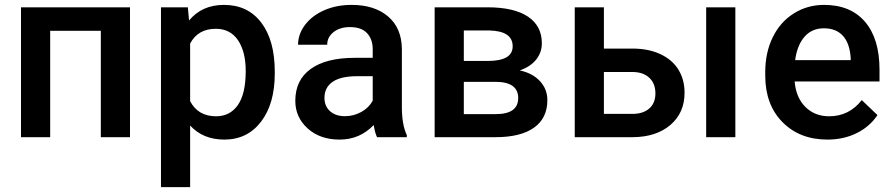

<svg xmlns="http://www.w3.org/2000/svg" viewBox="-20 -558 3629 781"><path d="M508.8 0H390.1V-432.6H184.1V0H65.4V-528.3H508.8Z M634.8 0ZM1097.7 -258.8Q1097.7 -136.2 1042 -63.2Q986.3 9.8 892.6 9.8Q805.7 9.8 753.4 -47.4V203.1H634.8V-528.3H744.1L749 -474.6Q801.3 -538.1 891.1 -538.1Q987.8 -538.1 1042.7 -466.1Q1097.7 -394 1097.7 -266.1ZM979.5 -269Q979.5 -348.1 948 -394.5Q916.5 -440.9 857.9 -440.9Q785.2 -440.9 753.4 -380.9V-146.5Q785.6 -85 858.9 -85Q915.5 -85 947.5 -130.6Q979.5 -176.3 979.5 -269Z M1181.2 0ZM1513.7 0Q1505.9 -15.1 1500 -49.3Q1443.4 9.8 1361.3 9.8Q1281.7 9.8 1231.4 -35.6Q1181.2 -81.1 1181.2 -147.9Q1181.2 -232.4 1243.9 -277.6Q1306.6 -322.8 1423.3 -322.8H1496.1V-357.4Q1496.1 -398.4 1473.1 -423.1Q1450.2 -447.8 1403.3 -447.8Q1362.8 -447.8 1336.9 -427.5Q1311 -407.2 1311 -376H1192.4Q1192.4 -419.4 1221.2 -457.3Q1250 -495.1 1299.6 -516.6Q1349.1 -538.1 1410.2 -538.1Q1502.9 -538.1 1558.1 -491.5Q1613.3 -444.8 1614.7 -360.4V-122.1Q1614.7 -50.8 1634.8 -8.3V0ZM1383.3 -85.4Q1418.5 -85.4 1449.5 -102.5Q1480.5 -119.6 1496.1 -148.4V-248H1432.1Q1366.2 -248 1333 -225.1Q1299.8 -202.1 1299.8 -160.2Q1299.8 -126 1322.5 -105.7Q1345.2 -85.4 1383.3 -85.4Z M1748 0V-528.3H1962.4Q2070.8 -528.3 2127.4 -490.5Q2184.1 -452.6 2184.1 -381.8Q2184.1 -345.2 2161.4 -316.2Q2138.7 -287.1 2094.2 -271.5Q2146 -260.7 2176.3 -228Q2206.5 -195.3 2206.5 -150.9Q2206.5 -77.1 2152.1 -38.6Q2097.7 0 1995.6 0ZM1866.7 -225.1V-93.8H1996.6Q2087.9 -93.8 2087.9 -159.2Q2087.9 -225.1 1995.1 -225.1ZM1866.7 -310.1H1964.4Q2065.4 -310.1 2065.4 -369.6Q2065.4 -432.1 1969.7 -434.1H1866.7Z M2436.5 -360.4H2552.7Q2617.7 -360.4 2666 -337.9Q2714.4 -315.4 2739.5 -274.9Q2764.6 -234.4 2764.6 -180.7Q2764.6 -99.1 2707 -49.8Q2649.4 -0.5 2553.7 0H2317.9V-528.3H2436.5ZM2971.2 0H2852.5V-528.3H2971.2ZM2436.5 -265.1V-94.7H2552.2Q2595.7 -94.7 2620.8 -116.5Q2646 -138.2 2646 -178.2Q2646 -218.3 2621.3 -241.5Q2596.7 -264.6 2554.7 -265.1Z M3092.8 0ZM3345.7 9.8Q3232.9 9.8 3162.8 -61.3Q3092.8 -132.3 3092.8 -250.5V-265.1Q3092.8 -344.2 3123.3 -406.5Q3153.8 -468.8 3209 -503.4Q3264.2 -538.1 3332 -538.1Q3439.9 -538.1 3498.8 -469.2Q3557.6 -400.4 3557.6 -274.4V-226.6H3212.4Q3217.8 -161.1 3256.1 -123Q3294.4 -85 3352.5 -85Q3434.1 -85 3485.4 -150.9L3549.3 -89.8Q3517.6 -42.5 3464.6 -16.4Q3411.6 9.8 3345.7 9.8ZM3331.5 -442.9Q3282.7 -442.9 3252.7 -408.7Q3222.7 -374.5 3214.4 -313.5H3440.4V-322.3Q3436.5 -381.8 3408.7 -412.4Q3380.9 -442.9 3331.5 -442.9Z"/></svg>

Font: Roboto Medium
Style: Regular
Weight: 500
Designer: Google
Version: Version 2.134; 2016; ttfautohint (v1.6)